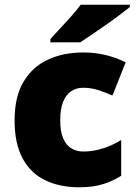

<svg xmlns="http://www.w3.org/2000/svg" viewBox="-20 -786 579 816"><path d="M318 10Q234 10 172 -20Q110 -50 76 -113Q42 -176 42 -274Q42 -375 80 -438.5Q118 -502 183.5 -532.5Q249 -563 333 -563Q384 -563 429.5 -552Q475 -541 514 -521L458 -380Q424 -395 394.5 -404Q365 -413 333 -413Q304 -413 282 -398Q260 -383 248 -352.5Q236 -322 236 -275Q236 -227 248.5 -198Q261 -169 283 -155.5Q305 -142 334 -142Q375 -142 416.5 -155Q458 -168 495 -191V-39Q461 -17 418 -3.5Q375 10 318 10ZM532 -756Q514 -742 487 -721.5Q460 -701 429 -679.5Q398 -658 369.5 -638.5Q341 -619 321 -606H194V-620Q211 -639 235 -664.5Q259 -690 283 -717Q307 -744 323 -766H532Z"/></svg>

Font: Noto Sans Devanagari Black
Style: Regular
Weight: 900
Version: Version 2.003